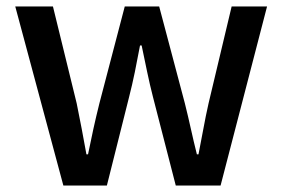

<svg xmlns="http://www.w3.org/2000/svg" viewBox="-20 -571 869 591"><path d="M175 0 27 -551H143L216 -253Q224 -213 231.5 -174.5Q239 -136 246 -96H251Q259 -136 267.5 -174.5Q276 -213 286 -253L364 -551H470L549 -253Q559 -213 567.5 -174.5Q576 -136 586 -96H591Q599 -136 606 -174.5Q613 -213 622 -253L693 -551H802L659 0H521L451 -272Q441 -311 433 -349.5Q425 -388 416 -431H411Q403 -388 395 -349Q387 -310 377 -271L309 0Z"/></svg>

Font: Source Han Sans TC Medium
Style: Regular
Weight: 500
Designer: Ryoko NISHIZUKA Ë•øÂ°öÊ∂ºÂ≠ê (kana, bopomofo & ideographs); Paul D. Hunt (Latin, Greek & Cyrillic); Sandoll Communicatio
Foundry: Adobe
Version: Version 2.004;hotconv 1.0.118;makeotfexe 2.5.65603